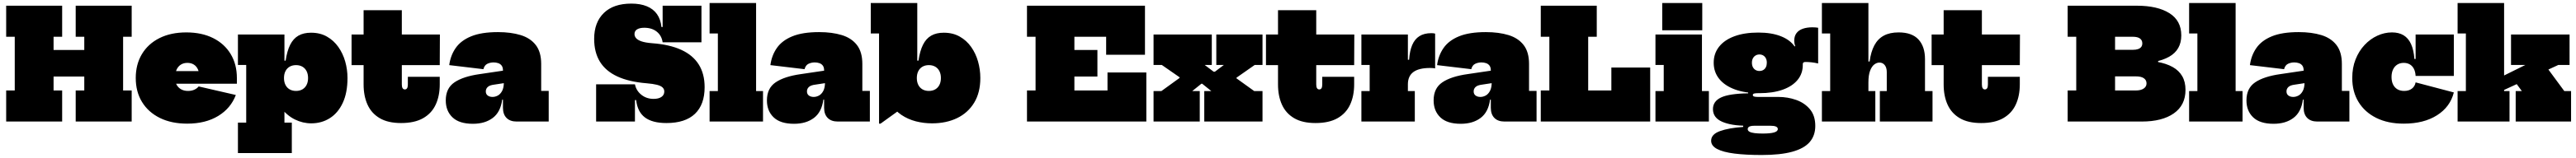

<svg xmlns="http://www.w3.org/2000/svg" viewBox="-20 -810 17117 1053"><path d="M661 -477V-300H205V-477ZM21 -565V-772H393V-565H336V-207H393V0H21V-207H78V-565ZM483 -565V-772H855V-565H798V-207H855V0H483V-207H540V-565Z M1224 14Q1119 14 1042.2 -24Q965.5 -62 923.8 -130.2Q882 -198.5 882 -290Q882 -381 923 -449.5Q964 -518 1039.5 -556Q1115 -594 1218 -594Q1321 -594 1396.5 -556Q1472 -518 1513 -449.5Q1554 -381 1554 -290Q1554 -280.5 1554 -271.2Q1554 -262 1554 -252H1304Q1305 -262.5 1305 -273.5Q1305 -284.5 1305 -295Q1305 -326 1295.2 -347.5Q1285.5 -369 1267.5 -380Q1249.5 -391 1225 -391Q1200 -391 1181.5 -379.2Q1163 -367.5 1153 -345Q1143 -322.5 1143 -290Q1143 -264.5 1153.5 -245.2Q1164 -226 1183.2 -215Q1202.5 -204 1229 -204Q1253 -204 1271.2 -212.2Q1289.5 -220.5 1300 -234L1547 -177Q1513.5 -88 1429.5 -37Q1345.5 14 1224 14ZM1044 -252V-336H1350L1344 -252Z M1561 210V7H1616V-377H1561V-580H1870V-353L1867 -300V-273L1870 -161V7H1919V210ZM2048 12Q1992 12 1939.5 -13.8Q1887 -39.5 1843.5 -95.5Q1800 -151.5 1771 -242L1867 -290Q1867 -263.5 1876.8 -244.2Q1886.5 -225 1904.5 -214.5Q1922.5 -204 1947 -204Q1971.5 -204 1989.5 -214.5Q2007.5 -225 2017.2 -244.2Q2027 -263.5 2027 -290Q2027 -316.5 2017.2 -335.8Q2007.5 -355 1989.5 -365.5Q1971.5 -376 1947 -376Q1922.5 -376 1904.5 -365.5Q1886.5 -355 1876.8 -335.8Q1867 -316.5 1867 -290L1854 -406H1878Q1887.5 -470.5 1908.2 -511.8Q1929 -553 1963 -572.5Q1997 -592 2047 -592Q2107 -592 2152.2 -566.2Q2197.5 -540.5 2228 -497.2Q2258.5 -454 2273.8 -400.2Q2289 -346.5 2289 -290Q2289 -192.5 2257.8 -125Q2226.5 -57.5 2172 -22.8Q2117.5 12 2048 12Z M2650 -247Q2650 -230.5 2655.2 -222.2Q2660.5 -214 2670 -214Q2680 -214 2685 -222.2Q2690 -230.5 2690 -247V-298H2902V-248Q2902 -171 2875.2 -113Q2848.5 -55 2791.8 -22.5Q2735 10 2645 10Q2558 10 2503 -22.5Q2448 -55 2422 -112.8Q2396 -170.5 2396 -247V-376H2316V-580H2396V-742H2650V-580H2903L2902 -376H2650Z M3413 0Q3369.5 0 3345.8 -24Q3322 -48 3322 -92V-187L3336 -207L3328 -263L3322 -289V-341Q3322 -361.5 3313.2 -373Q3304.5 -384.5 3290.2 -389.2Q3276 -394 3260 -394Q3237.5 -394 3218.2 -384.8Q3199 -375.5 3192 -349L2965 -376Q2973.5 -440.5 3008 -490.2Q3042.5 -540 3110.8 -568Q3179 -596 3289 -596Q3375 -596 3439.5 -576.2Q3504 -556.5 3540 -510Q3576 -463.5 3576 -384V-204H3626V0ZM3122 15Q3031.5 15 2986.8 -27.8Q2942 -70.5 2942 -141Q2942 -222 2999.8 -261.2Q3057.5 -300.5 3167 -316L3349 -343V-259L3264 -246Q3234 -242.5 3221 -230.5Q3208 -218.5 3208 -201Q3208 -183 3220.5 -173.5Q3233 -164 3253 -164Q3270.5 -164 3287.8 -173.2Q3305 -182.5 3316.5 -204Q3328 -225.5 3328 -263L3351 -146H3317Q3306 -63 3254.2 -24Q3202.5 15 3122 15Z M4408 10Q4315 10 4265.5 -27.2Q4216 -64.5 4207 -143H4184L4199 -248Q4207.5 -205.5 4241.8 -178.2Q4276 -151 4323 -151Q4356 -151 4375 -164Q4394 -177 4394 -200Q4394 -216.5 4382.2 -227.5Q4370.5 -238.5 4344.8 -245Q4319 -251.5 4277 -255Q4159.5 -264.5 4082 -300.5Q4004.5 -336.5 3966.2 -399Q3928 -461.5 3928 -551Q3928 -660.5 3992 -723.2Q4056 -786 4175 -786Q4235 -786 4278 -768.2Q4321 -750.5 4345.5 -715.8Q4370 -681 4375 -630H4398L4383 -528Q4376.5 -573 4344 -599Q4311.5 -625 4261 -625Q4231 -625 4213.5 -614.5Q4196 -604 4196 -583Q4196 -568 4206.8 -555.5Q4217.5 -543 4243 -534.2Q4268.5 -525.5 4313 -522Q4429 -513.5 4506.5 -478Q4584 -442.5 4623 -380.2Q4662 -318 4662 -229Q4662 -113 4597.8 -51.5Q4533.5 10 4408 10ZM3941 0V-248H4199V0ZM4383 -528V-772H4641V-528Z M5004 -203H5050V0H4695V-203H4750V-587H4695V-790H5004Z M5547 0Q5503.5 0 5479.8 -24Q5456 -48 5456 -92V-187L5470 -207L5462 -263L5456 -289V-341Q5456 -361.5 5447.2 -373Q5438.5 -384.5 5424.2 -389.2Q5410 -394 5394 -394Q5371.5 -394 5352.2 -384.8Q5333 -375.5 5326 -349L5099 -376Q5107.5 -440.5 5142 -490.2Q5176.5 -540 5244.8 -568Q5313 -596 5423 -596Q5509 -596 5573.5 -576.2Q5638 -556.5 5674 -510Q5710 -463.5 5710 -384V-204H5760V0ZM5256 15Q5165.5 15 5120.8 -27.8Q5076 -70.5 5076 -141Q5076 -222 5133.8 -261.2Q5191.5 -300.5 5301 -316L5483 -343V-259L5398 -246Q5368 -242.5 5355 -230.5Q5342 -218.5 5342 -201Q5342 -183 5354.5 -173.5Q5367 -164 5387 -164Q5404.5 -164 5421.8 -173.2Q5439 -182.5 5450.5 -204Q5462 -225.5 5462 -263L5485 -146H5451Q5440 -63 5388.2 -24Q5336.5 15 5256 15Z M5821 14V-587H5766V-790H6075V-340L6072 -320V-244L6075 -162L5831 14ZM6173 12Q6117.5 12 6065.2 -1.5Q6013 -15 5969.2 -44.5Q5925.5 -74 5896 -122L6072 -290Q6072 -263.5 6081.8 -244.2Q6091.5 -225 6109.5 -214.5Q6127.5 -204 6152 -204Q6176.5 -204 6194.5 -214.5Q6212.5 -225 6222.2 -244.2Q6232 -263.5 6232 -290Q6232 -316.5 6222.2 -335.8Q6212.5 -355 6194.5 -365.5Q6176.5 -376 6152 -376Q6127.5 -376 6109.5 -365.5Q6091.5 -355 6081.8 -335.8Q6072 -316.5 6072 -290L6059 -406H6083Q6092.5 -470.5 6113 -511.8Q6133.5 -553 6167.5 -572.5Q6201.5 -592 6251 -592Q6311.5 -592 6357 -566.2Q6402.5 -540.5 6433 -497.2Q6463.5 -454 6478.8 -400.2Q6494 -346.5 6494 -290Q6494 -193 6453 -125.5Q6412 -58 6339.8 -23Q6267.5 12 6173 12Z M7272 -477V-300H6988V-477ZM7339 -327H7597V0H6804V-207H6861V-565H6804V-772H7588V-445H7330V-565H7119V-207H7339Z M8317 -377 8150 -260 8196 -318V-263L8150 -321L8314 -203H8369V0H7982V-203H8029L7952 -265L7993 -252H7938L7979 -265L7902 -203H7952V0H7645V-203H7697L7864 -324L7818 -266V-321L7864 -263L7700 -377H7645V-580H8032V-377H7985L8063 -318L8021 -332H8076L8034 -318L8112 -377H8062V-580H8369V-377Z M8726 -247Q8726 -230.5 8731.2 -222.2Q8736.5 -214 8746 -214Q8756 -214 8761 -222.2Q8766 -230.5 8766 -247V-298H8978V-248Q8978 -171 8951.2 -113Q8924.5 -55 8867.8 -22.5Q8811 10 8721 10Q8634 10 8579 -22.5Q8524 -55 8498 -112.8Q8472 -170.5 8472 -247V-376H8392V-580H8472V-742H8726V-580H8979L8978 -376H8726Z M9335 -203H9381V0H9026V-203H9081V-377H9026V-580H9335ZM9516 -354Q9510 -355.5 9502.5 -356.2Q9495 -357 9482 -357Q9408 -357 9371.5 -330Q9335 -303 9335 -248L9301 -412H9343Q9347 -471 9363.8 -510.2Q9380.5 -549.5 9411.8 -569.2Q9443 -589 9491 -589Q9498.5 -589 9504.8 -588.2Q9511 -587.5 9516 -586Z M9977 0Q9933.5 0 9909.8 -24Q9886 -48 9886 -92V-187L9900 -207L9892 -263L9886 -289V-341Q9886 -361.5 9877.2 -373Q9868.5 -384.5 9854.2 -389.2Q9840 -394 9824 -394Q9801.5 -394 9782.2 -384.8Q9763 -375.5 9756 -349L9529 -376Q9537.5 -440.5 9572 -490.2Q9606.5 -540 9674.8 -568Q9743 -596 9853 -596Q9939 -596 10003.5 -576.2Q10068 -556.5 10104 -510Q10140 -463.5 10140 -384V-204H10190V0ZM9686 15Q9595.5 15 9550.8 -27.8Q9506 -70.5 9506 -141Q9506 -222 9563.8 -261.2Q9621.5 -300.5 9731 -316L9913 -343V-259L9828 -246Q9798 -242.5 9785 -230.5Q9772 -218.5 9772 -201Q9772 -183 9784.5 -173.5Q9797 -164 9817 -164Q9834.5 -164 9851.8 -173.2Q9869 -182.5 9880.5 -204Q9892 -225.5 9892 -263L9915 -146H9881Q9870 -63 9818.2 -24Q9766.5 15 9686 15Z M10218 -565V-772H10590V-565H10533V-207H10775V0H10218V-207H10275V-565ZM10945 -360V0H10687V-360Z M11289 -203H11335V0H10980V-203H11035V-377H10980V-580H11289ZM11025 -790H11291V-608H11025Z M11686 223Q11580.5 223 11505.2 213.5Q11430 204 11390 183Q11350 162 11350 128Q11350 85 11408.5 63.8Q11467 42.5 11563 36V15L11639 28Q11620 28 11610 31.2Q11600 34.5 11596.5 39.5Q11593 44.5 11593 50Q11593 61.5 11605 68Q11617 74.5 11639.2 77.2Q11661.5 80 11692 80Q11743 80 11768 72.8Q11793 65.5 11793 50Q11793 28 11744 28H11587Q11483.5 28 11422.8 1.2Q11362 -25.5 11362 -83Q11362 -135 11416 -160.5Q11470 -186 11596 -188V-216L11670 -189H11660Q11643.5 -189 11635.2 -186.5Q11627 -184 11627 -177Q11627 -169.5 11635.2 -166.8Q11643.5 -164 11660 -164H11796Q11859 -164 11915.2 -144Q11971.5 -124 12006.8 -81.5Q12042 -39 12042 29Q12042 93.5 12005 136.5Q11968 179.5 11889.2 201.2Q11810.5 223 11686 223ZM11670 -189Q11575.5 -189 11507.8 -214Q11440 -239 11403.5 -284.5Q11367 -330 11367 -392Q11367 -453.5 11402.8 -498.8Q11438.5 -544 11505 -568.5Q11571.5 -593 11664 -593Q11752 -593 11814.2 -568.2Q11876.5 -543.5 11907 -497Q11938 -467 11948.5 -437.8Q11959 -408.5 11959 -377Q11959 -319.5 11924.2 -277.2Q11889.5 -235 11824.8 -212Q11760 -189 11670 -189ZM11671 -337Q11686 -337 11697 -343.8Q11708 -350.5 11714 -362.8Q11720 -375 11720 -392Q11720 -409 11713.8 -421.2Q11707.5 -433.5 11696.5 -440.2Q11685.5 -447 11671 -447Q11656.5 -447 11645.2 -440.2Q11634 -433.5 11627.5 -421.2Q11621 -409 11621 -392Q11621 -375 11627.2 -362.8Q11633.5 -350.5 11644.8 -343.8Q11656 -337 11671 -337ZM11959 -377 11916 -436 11880 -488 11909 -503Q11905.5 -510.5 11903.8 -520.5Q11902 -530.5 11902 -537Q11902 -569 11917 -589Q11932 -609 11959.2 -618.5Q11986.5 -628 12023 -628Q12034.5 -628 12043.8 -627.2Q12053 -626.5 12061 -625V-387Q12038 -392.5 12015.8 -394.8Q11993.5 -397 11979 -397Q11971.5 -397 11967.2 -395.5Q11963 -394 11961 -390.8Q11959 -387.5 11959 -382Q11959 -380.5 11959 -380Q11959 -379.5 11959 -379Q11959 -378.5 11959 -377Z M12395 -203H12441V0H12086V-203H12141V-587H12086V-790H12395ZM12517 -203V-330Q12517 -358.5 12503.8 -375.8Q12490.5 -393 12468 -393Q12451 -393 12434.2 -380.5Q12417.5 -368 12406.2 -338.8Q12395 -309.5 12395 -259L12361 -400H12403Q12411.5 -464.5 12434.5 -507.8Q12457.5 -551 12497.2 -572.5Q12537 -594 12596 -594Q12684.5 -594 12727.8 -546.8Q12771 -499.5 12771 -416V-203H12821V0H12471V-203Z M13149 -247Q13149 -230.5 13154.2 -222.2Q13159.5 -214 13169 -214Q13179 -214 13184 -222.2Q13189 -230.5 13189 -247V-298H13401V-248Q13401 -171 13374.2 -113Q13347.5 -55 13290.8 -22.5Q13234 10 13144 10Q13057 10 13002 -22.5Q12947 -55 12921 -112.8Q12895 -170.5 12895 -247V-376H12815V-580H12895V-742H13149V-580H13402L13401 -376H13149Z M14076 -565V-772H14178Q14316 -772 14395 -722.2Q14474 -672.5 14474 -574Q14474 -477.5 14393.2 -431.8Q14312.5 -386 14157 -386H13949V-478H14152Q14173 -478 14187 -483Q14201 -488 14208 -497.5Q14215 -507 14215 -521Q14215 -542 14199.2 -553.5Q14183.5 -565 14152 -565ZM14066 -207H14171Q14205 -207 14224 -219.8Q14243 -232.5 14243 -254Q14243 -265.5 14238.5 -274Q14234 -282.5 14225 -288.8Q14216 -295 14202.8 -298Q14189.5 -301 14172 -301H13949V-409H14172Q14251.5 -409 14313 -398Q14374.5 -387 14416.5 -363.5Q14458.5 -340 14480.2 -302.2Q14502 -264.5 14502 -211Q14502 -109 14424.5 -54.5Q14347 0 14211 0H14066ZM13719 -565V-772H14104V-565H14034V-207H14104V0H13719V-207H13776V-565ZM14272 -425H14320V-371H14272Z M14835 -203H14881V0H14526V-203H14581V-587H14526V-790H14835Z M15378 0Q15334.5 0 15310.8 -24Q15287 -48 15287 -92V-187L15301 -207L15293 -263L15287 -289V-341Q15287 -361.5 15278.2 -373Q15269.5 -384.5 15255.2 -389.2Q15241 -394 15225 -394Q15202.5 -394 15183.2 -384.8Q15164 -375.5 15157 -349L14930 -376Q14938.5 -440.5 14973 -490.2Q15007.5 -540 15075.8 -568Q15144 -596 15254 -596Q15340 -596 15404.5 -576.2Q15469 -556.5 15505 -510Q15541 -463.5 15541 -384V-204H15591V0ZM15087 15Q14996.5 15 14951.8 -27.8Q14907 -70.5 14907 -141Q14907 -222 14964.8 -261.2Q15022.5 -300.5 15132 -316L15314 -343V-259L15229 -246Q15199 -242.5 15186 -230.5Q15173 -218.5 15173 -201Q15173 -183 15185.5 -173.5Q15198 -164 15218 -164Q15235.5 -164 15252.8 -173.2Q15270 -182.5 15281.5 -204Q15293 -225.5 15293 -263L15316 -146H15282Q15271 -63 15219.2 -24Q15167.5 15 15087 15Z M15952 14Q15847 14 15770.2 -24Q15693.5 -62 15651.8 -130.2Q15610 -198.5 15610 -290Q15610 -358.5 15632 -414.2Q15654 -470 15691.8 -510.2Q15729.5 -550.5 15776.8 -572.2Q15824 -594 15874 -594Q15919.5 -594 15951 -575Q15982.5 -556 16000.5 -516.8Q16018.5 -477.5 16023 -417H16074L16031 -304Q16029.5 -332.5 16019.2 -352Q16009 -371.5 15991.8 -381.2Q15974.5 -391 15952 -391Q15927.5 -391 15909.2 -379.5Q15891 -368 15881 -346.8Q15871 -325.5 15871 -297Q15871 -267.5 15881.2 -246.8Q15891.5 -226 15910.2 -215Q15929 -204 15955 -204Q15986.5 -204 16006.5 -219.5Q16026.5 -235 16031 -261L16285 -194Q16261 -97.5 16173.2 -41.8Q16085.5 14 15952 14ZM16031 -304V-580H16285V-304Z M16619 -203H16655V0H16310V-203H16365V-587H16310V-790H16619ZM16902 -362 17019 -203H17064V0H16696V-203H16737L16676 -286ZM16529 -169 16498 -247 16760 -377H16665V-580H17054V-377H16979Z"/></svg>

Font: Hepta Slab ExtraLight Black
Style: Regular
Weight: 900
Version: Version 1.102